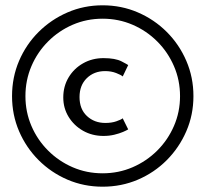

<svg xmlns="http://www.w3.org/2000/svg" viewBox="-20 -692 792 724"><path d="M25.4 -329.5Q25.4 -400.5 51.9 -462.5Q78.4 -524.5 125.6 -571.5Q172.9 -618.5 234.6 -645.2Q296.4 -672 366.9 -672Q437.9 -672 499.9 -645.2Q561.9 -618.5 608.9 -571.5Q655.9 -524.5 682.6 -462.5Q709.4 -400.5 709.4 -329.5Q709.4 -259 682.6 -197.2Q655.9 -135.5 608.9 -88.2Q561.9 -41 499.9 -14.5Q437.9 12 366.9 12Q296.4 12 234.6 -14.5Q172.9 -41 125.6 -88.2Q78.4 -135.5 51.9 -197.2Q25.4 -259 25.4 -329.5ZM75.9 -329.5Q75.9 -269.9 98.5 -217.1Q121.1 -164.4 161.3 -124.3Q201.4 -84.1 254.1 -61.3Q306.8 -38.5 366.9 -38.5Q427 -38.5 479.9 -61.3Q532.8 -84.2 573 -124.3Q613.2 -164.4 636 -217.1Q658.9 -269.9 658.9 -329.5Q658.9 -389.6 636 -442.5Q613.2 -495.4 573 -535.6Q532.8 -575.9 479.9 -598.7Q427 -621.5 366.9 -621.5Q306.9 -621.5 254.1 -598.7Q201.4 -575.9 161.3 -535.6Q121.1 -495.4 98.5 -442.5Q75.9 -389.6 75.9 -329.5ZM376.4 -423.9Q399.5 -423.9 418.1 -416.6Q436.7 -409.4 442.8 -403.7L463.4 -446.6Q462.1 -448.2 438.5 -460.5Q414.8 -472.8 370.2 -472.8Q327.7 -472.8 293.2 -453.2Q258.8 -433.7 238.7 -400.1Q218.6 -366.5 218.6 -324.5Q218.6 -284.2 238.7 -251.4Q258.8 -218.5 293.2 -198.9Q327.7 -179.4 370.2 -179.4Q392.1 -179.4 411.1 -184Q430 -188.6 443.9 -194.5Q457.7 -200.5 463.4 -204.1L442.7 -245.9Q436.4 -240.7 418.7 -234.6Q401 -228.4 377.4 -228.4Q335.6 -228.4 307.8 -254.5Q279.9 -280.6 279.9 -326Q279.9 -370.4 307.2 -397.1Q334.6 -423.9 376.4 -423.9Z"/></svg>

Font: League Spartan Extralight
Style: Regular
Weight: 200
Foundry: The League of Moveable Type
Version: Version 2.300; ttfautohint (v1.8.3)